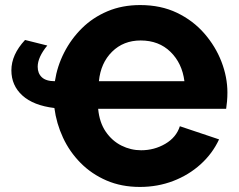

<svg xmlns="http://www.w3.org/2000/svg" viewBox="-20 -735 946 759"><path d="M25 -457Q25 -519 79 -577L167 -555Q129 -509 129 -471Q129 -445 145.5 -429.5Q162 -414 197 -414Q206 -473 233.5 -527Q261 -581 304 -623.5Q347 -666 405 -690.5Q463 -715 534 -715Q616 -715 679.5 -684.5Q743 -654 787.5 -603Q832 -552 855.5 -491Q879 -430 879 -369Q879 -352 877.5 -334.5Q876 -317 874 -305H368Q373 -251 398 -214.5Q423 -178 460 -159.5Q497 -141 538 -141Q590 -141 633.5 -166.5Q677 -192 691 -236L846 -184Q820 -128 773 -85.5Q726 -43 664.5 -19.5Q603 4 533 4Q460 4 401 -21.5Q342 -47 298.5 -91Q255 -135 229 -191Q203 -247 195 -308Q112 -318 68.5 -357.5Q25 -397 25 -457ZM536 -575Q468 -575 423 -530.5Q378 -486 371 -414H709Q700 -485 654 -530Q608 -575 536 -575Z"/></svg>

Font: Raleway ExtraBold
Style: Regular
Weight: 800
Designer: Matt McInerney, Pablo Impallari, Rodrigo Fuenzalida
Foundry: Matt McInerney, Pablo Impallari, Rodrigo Fuenzalida
Version: Version 4.026